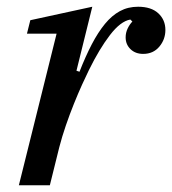

<svg xmlns="http://www.w3.org/2000/svg" viewBox="-20 -550 511 570"><path d="M148 -450H60L70 -490L254 -530L207 -340L216 -337Q234 -383 252.5 -418.5Q271 -454 291.5 -479Q312 -504 336 -517Q360 -530 390 -530Q429 -530 450 -510.5Q471 -491 471 -461Q471 -433 453 -411.5Q435 -390 405 -390Q382 -390 367.5 -404Q353 -418 353 -439Q353 -453 359 -465.5Q365 -478 373 -486L367 -492Q338 -487 306.5 -446Q275 -405 244 -342Q236 -326 224 -299.5Q212 -273 199.5 -242Q187 -211 175.5 -177.5Q164 -144 156 -113L128 0H36Z"/></svg>

Font: IBM Plex Serif Text
Style: Italic
Weight: 450
Italic angle: -14°
Designer: Mike Abbink, Paul van der Laan, Pieter van Rosmalen
Foundry: Bold Monday
Version: Version 3.001